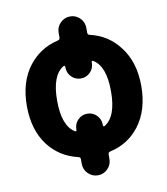

<svg xmlns="http://www.w3.org/2000/svg" viewBox="-82 -714 747 860"><g transform="rotate(-10 292.0 -284.5)"><path d="M227.5 -134.8Q230.5 -133.8 232.4 -135.3Q234.4 -136.7 234.4 -139.6V-142.6Q234.4 -168 252 -185.5Q269.5 -203.1 294.4 -203.1Q319.3 -203.1 336.9 -185.5Q354.5 -168 354.5 -142.6V-139.6Q354.5 -136.7 356.4 -135.3Q358.4 -133.8 361.3 -134.8Q417 -168 417 -283.7Q417 -399.4 361.3 -431.6Q358.4 -432.6 356.4 -431.2Q354.5 -429.7 354.5 -426.8V-423.8Q354.5 -398.4 336.9 -380.9Q319.3 -363.3 294.4 -363.3Q269.5 -363.3 252 -380.9Q234.4 -398.4 234.4 -423.8V-426.8Q234.4 -429.7 232.4 -431.2Q230.5 -432.6 227.5 -431.6Q171.9 -399.4 171.9 -283.7Q171.9 -168 227.5 -134.8ZM357.4 -560.5Q357.4 -550.8 367.2 -548.8Q449.2 -530.3 500 -462.9Q554.7 -392.6 554.7 -283.7Q554.7 -174.8 501 -103.5Q450.2 -37.1 367.2 -18.6Q357.4 -16.6 357.4 -6.8V13.7Q357.4 40 338.9 58.6Q320.3 77.1 294.4 77.1Q268.6 77.1 250 58.6Q231.4 40 231.4 13.7V-6.8Q231.4 -16.6 221.7 -18.6Q139.6 -37.1 87.9 -103.5Q34.2 -174.8 34.2 -283.7Q34.2 -392.6 87.9 -462.9Q138.7 -529.3 221.7 -548.8Q231.4 -550.8 231.4 -560.5V-582Q231.4 -608.4 250 -627Q268.6 -645.5 294.4 -645.5Q320.3 -645.5 338.9 -627Q357.4 -608.4 357.4 -582Z"/></g></svg>

Font: Gen Jyuu GothicX Bold
Style: Bold
Weight: 700
Designer: Ryoko NISHIZUKA (kana &amp; ideographs); Paul D. Hunt (Latin, Greek &amp; Cyrillic); Wenlong ZHANG (bopomofo); Sandoll C
Version: Version 1.058.20140828